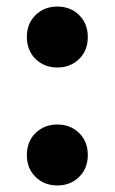

<svg xmlns="http://www.w3.org/2000/svg" viewBox="-20 -562 350 586"><path d="M62 -449Q62 -490 88.5 -516Q115 -542 155 -542Q195 -542 221.5 -516Q248 -490 248 -449Q248 -408 221.5 -382Q195 -356 155 -356Q115 -356 88.5 -382Q62 -408 62 -449ZM62 -89Q62 -130 88.5 -156Q115 -182 155 -182Q195 -182 221.5 -156Q248 -130 248 -89Q248 -48 221.5 -22Q195 4 155 4Q115 4 88.5 -22Q62 -48 62 -89Z"/></svg>

Font: Maitree
Style: Bold
Weight: 700
Designer: CadsonDemak Team
Foundry: CadsonDemak
Version: Version 1.002